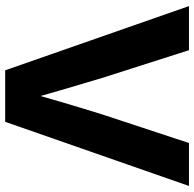

<svg xmlns="http://www.w3.org/2000/svg" viewBox="-24 -744 768 760"><g transform="rotate(-90 360.0 -364.0)"><path d="M257.8 -727.5H461.7L715.9 0H541.3L431.2 -344.7Q404.4 -434.2 383.4 -505.8Q362.4 -577.3 338.9 -663.8H381.8Q336.4 -501.8 287.5 -344.7L173.9 0H3.9Z"/></g></svg>

Font: Intratopia Thin
Style: Regular
Weight: 100
Designer: Rasmus Andersson
Foundry: rsms
Version: Version 3.000;Glyphs 3.2.3 (3260)